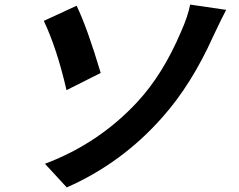

<svg xmlns="http://www.w3.org/2000/svg" viewBox="-20 -773 1040 837"><path d="M176 -59Q412 -148 580 -330Q690 -449 768 -632Q799 -701 809 -753L966 -730Q951 -703 909 -614Q815 -405 689 -263Q512 -62 271 44ZM314 -748Q361 -650 419 -455L270 -380Q228 -562 171 -682Z"/></svg>

Font: KaiGen Gothic CN Bold
Style: Bold
Weight: 700
Designer: Ryoko NISHIZUKA  (kana & ideographs); Paul D. Hunt (Latin, Greek & Cyrillic); Wenlong ZHANG  (bopomofo); Sandoll Communi
Foundry: Adobe Systems Incorporated
Version: Version 1.002.20150501